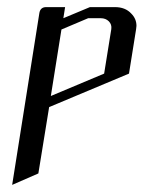

<svg xmlns="http://www.w3.org/2000/svg" viewBox="-20 -332 406 540"><path d="M14.2 188 90.8 -295.9Q93.8 -312 109.9 -312H163.1L158.2 -280.8L232.9 -312H303.2Q332.5 -312 349.1 -293.9Q363.8 -279.3 363.8 -259.3Q363.8 -255.9 362.8 -250L342.8 -125L118.2 -30.8L87.9 155.8ZM123 -62 272.9 -125 293 -250Q294.9 -263.2 286.1 -272Q277.3 -280.8 263.2 -280.8H228L152.8 -249Z"/></svg>

Font: Hhenum
Style: Italic
Weight: 400
Designer: T. Christopher White
Version: Version 1.0